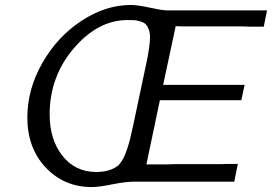

<svg xmlns="http://www.w3.org/2000/svg" viewBox="-20 -736 1102 778"><path d="M90.8 -259.8Q90.8 -375 151.9 -481.4Q212.9 -587.9 310.5 -651.9Q408.2 -715.8 509.8 -715.8Q537.6 -715.8 585.2 -705.3Q632.8 -694.8 655.8 -693.8H1062L1048.8 -627.9H991.2L966.8 -628.9H728L691.9 -629.9L641.1 -392.1H971.2L958 -330.1H627.9L573.2 -69.8H659.2L683.1 -70.8H876L897.9 -71.8H943.8L929.2 0H527.8Q488.8 0 434.8 11Q380.9 22 352.1 22Q240.2 22 165.5 -56.9Q90.8 -135.7 90.8 -259.8ZM181.2 -272.9Q181.2 -169.9 233.2 -104.5Q285.2 -39.1 370.1 -39.1Q427.2 -39.1 460.9 -66.9Q473.1 -82 480 -94.5Q486.8 -106.9 497.3 -138.9Q507.8 -170.9 519 -225.1L571.8 -474.1Q587.9 -549.3 587.9 -585Q587.9 -605 582 -618.9Q576.2 -632.8 568.6 -639.4Q561 -646 547.1 -649.9Q533.2 -653.8 523.7 -654.3Q514.2 -654.8 497.1 -654.8Q377 -654.8 279.1 -540.3Q181.2 -425.8 181.2 -272.9Z"/></svg>

Font: CMU Sans Serif
Style: Oblique
Weight: 500
Italic angle: -12°
Version: Version 0.7.0